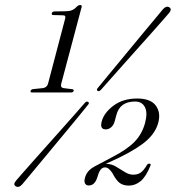

<svg xmlns="http://www.w3.org/2000/svg" viewBox="-20 -732 700 765"><path d="M193.5 -672Q184 -672 186.5 -679.5Q188.5 -686.5 198 -686.5L237.5 -687Q255 -687 265.8 -691Q276.5 -695 287 -706.5Q293.5 -712 299 -712Q308 -712 305 -703L224 -398.5Q220 -383.5 232.5 -381L268.5 -376.5Q275 -375 273.5 -370Q271.5 -363.5 263 -363.5H108.5Q100 -363.5 102 -370Q103.5 -375.5 112 -377L152 -381Q167.5 -384 171.5 -399L239.5 -657.5Q243.5 -671 231.5 -671ZM383 -375Q375 -366 369 -370Q362.5 -373.5 370.5 -382.5Q382 -396.5 404.2 -423.5Q426.5 -450.5 454.2 -484Q482 -517.5 510.8 -552.5Q539.5 -587.5 565 -618Q590.5 -648.5 607.8 -669.2Q625 -690 629 -695Q642.5 -710 654.5 -703Q666.5 -695.5 653.5 -680Q649.5 -675.5 631.8 -655Q614 -634.5 587.5 -604.8Q561 -575 530.5 -541Q500 -507 470.8 -474Q441.5 -441 418.2 -414.8Q395 -388.5 383 -375ZM317 -321Q324.5 -330 331 -326Q338 -322 329.5 -313Q319 -299.5 297 -272.8Q275 -246 247.2 -212.5Q219.5 -179 190.2 -143.8Q161 -108.5 135.2 -77.5Q109.5 -46.5 91.5 -25Q73.5 -3.5 69 2Q55 18 42.5 10Q30.5 3 45 -13.5Q49.5 -19 67.8 -39.8Q86 -60.5 113 -91Q140 -121.5 170.8 -155.8Q201.5 -190 230.5 -222.8Q259.5 -255.5 282.5 -281.5Q305.5 -307.5 317 -321ZM318.5 -23.5Q326 -52 355 -67.5H354.5L430 -107.5Q487 -137 516.5 -167.5Q546 -198 558 -242Q569 -283.5 557.2 -305.5Q545.5 -327.5 518.5 -327.5Q457 -327.5 443.5 -273L437 -249Q433 -233.5 423 -225Q413 -216.5 401.5 -216.5Q376.5 -216.5 385.5 -249Q395 -283.5 432.8 -311.5Q470.5 -339.5 526.5 -339.5Q580 -339.5 600.8 -311.2Q621.5 -283 610.5 -243Q600.5 -205 565.8 -173.2Q531 -141.5 455 -104L401.5 -79H404Q424 -79 442 -68.2Q460 -57.5 477 -46.8Q494 -36 511 -36Q529.5 -36 541.5 -45Q553.5 -54 566 -75.5Q570 -80.5 575.5 -80Q582.5 -79.5 579.5 -72Q561.5 -27.5 540 -10Q518.5 7.5 493.5 7.5Q471.5 7.5 457.2 -2.8Q443 -13 427.5 -43Q420 -53.5 413.5 -59.2Q407 -65 398 -65Q388.5 -65 381.2 -56.5Q374 -48 368 -26Q357.5 7 334 7Q323 7 318.8 -1.2Q314.5 -9.5 318.5 -23.5Z"/></svg>

Font: Fraunces 72pt Light
Style: Italic
Weight: 300
Italic angle: -16°
Version: Version 1.000;[b76b70a41]